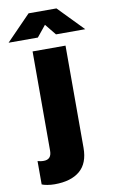

<svg xmlns="http://www.w3.org/2000/svg" viewBox="-200 -854 649 1085"><g transform="rotate(-10 125.0 -311.5)"><path d="M23 177Q2 177 -18.5 173.5Q-39 170 -50 165V31Q-42 33 -34 34.5Q-26 36 -15 36Q30 36 30 -14V-584H219V2Q219 91 168 134Q117 177 23 177ZM-95 -656 45 -800H205L345 -656H177L125 -720L73 -656Z"/></g></svg>

Font: BDO Grotesk Black
Style: Regular
Weight: 900
Designer: Deni Anggara
Foundry: Lokal Container
Version: Version 2.000